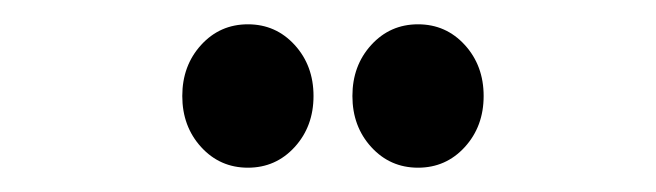

<svg xmlns="http://www.w3.org/2000/svg" viewBox="-20 -432 540 158"><path d="M285.5 -311Q270 -328 270 -353Q270 -378 285.5 -395Q301 -412 324 -412Q347 -412 362.5 -395Q378 -378 378 -353Q378 -328 362.5 -311Q347 -294 324 -294Q301 -294 285.5 -311ZM145.5 -311Q130 -328 130 -353Q130 -378 145.5 -395Q161 -412 184 -412Q207 -412 222.5 -395Q238 -378 238 -353Q238 -328 222.5 -311Q207 -294 184 -294Q161 -294 145.5 -311Z"/></svg>

Font: Dr Sugiyama
Style: Regular
Weight: 400
Designer: Alejandro Paul
Foundry: Alejandro Paul
Version: Version 1.000